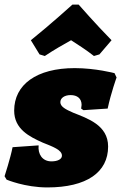

<svg xmlns="http://www.w3.org/2000/svg" viewBox="-28 -811 530 840"><path d="M107 -635 145 -573 168 -566C208 -593 256 -620 283 -635C306 -620 349 -593 383 -566L407 -573L460 -635C392 -704 316 -791 316 -791H289C289 -791 193 -704 107 -635ZM179 9C351 9 445 -57 445 -170C445 -264 354 -293 292 -318C260 -332 236 -344 236 -364C236 -382 254 -395 281 -395C310 -395 329 -380 329 -352L327 -336L337 -329L443 -336C458 -406 482 -472 482 -472L473 -491C473 -491 390 -513 299 -513C132 -513 34 -441 34 -327C34 -246 101 -213 159 -187C204 -169 243 -155 243 -130C243 -115 225 -105 197 -105C157 -105 137 -137 141 -175L27 -167C18 -120 -8 -40 -8 -40L1 -25C1 -25 81 9 179 9Z"/></svg>

Font: Alegreya SC Black
Style: Italic
Weight: 900
Italic angle: -7°
Designer: Juan Pablo del Peral
Foundry: Huerta Tipografica
Version: Version 2.007;PS 002.007;hotconv 1.0.88;makeotf.lib2.5.64775